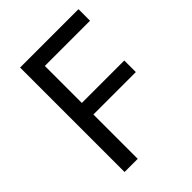

<svg xmlns="http://www.w3.org/2000/svg" viewBox="-205 -821 928 928"><g transform="rotate(-45 259.5 -357.0)"><path d="M187 0H97V-714H496V-635H187V-382H477V-303H187Z"/></g></svg>

Font: Noto Sans Tifinagh Rhissa Ixa
Style: Regular
Weight: 400
Designer: JamraPatel
Foundry: JamraPatel LLC
Version: Version 2.006; ttfautohint (v1.8.4.7-5d5b)